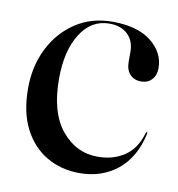

<svg xmlns="http://www.w3.org/2000/svg" viewBox="-60 -500 521 563"><g transform="rotate(10 201.0 -218.0)"><path d="M387.5 -334Q387.5 -313 375.5 -300Q363.5 -287 343.5 -287Q323 -287 310.5 -300.2Q298 -313.5 298 -338V-367.5Q298 -399.5 278 -418.8Q258 -438 223.5 -438Q169.5 -438 137.5 -387.2Q105.5 -336.5 105.5 -253Q105.5 -153 148.8 -100.2Q192 -47.5 256.5 -47.5Q302.5 -47.5 336.2 -70.2Q370 -93 383.5 -140.5Q384 -143.5 386.5 -143.5Q389 -143 388 -139.5Q372.5 -67.5 325.8 -29.2Q279 9 212 9Q158 9 114.8 -16Q71.5 -41 46.2 -89.8Q21 -138.5 21 -210Q21 -275.5 47.5 -328.8Q74 -382 121.5 -413.5Q169 -445 231.5 -445Q306 -445 346.8 -412.8Q387.5 -380.5 387.5 -334Z"/></g></svg>

Font: Fraunces144ptRegular
Style: Regular
Weight: 400
Version: Version 1.000;[0bf87f6ff]